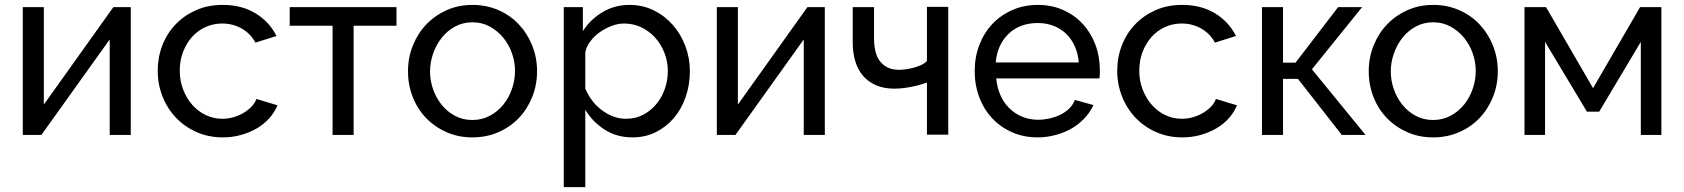

<svg xmlns="http://www.w3.org/2000/svg" viewBox="-20 -551 6877 784"><path d="M159 -124 443 -522H514V0H428V-390L149 0H73V-522H159Z M624 -262Q624 -317 643 -366Q662 -415 697 -451.5Q732 -488 780.5 -509.5Q829 -531 889 -531Q967 -531 1023.5 -496.5Q1080 -462 1109 -404L1023 -377Q1003 -414 967 -434.5Q931 -455 887 -455Q851 -455 819 -440.5Q787 -426 764 -400Q741 -374 727.5 -339Q714 -304 714 -262Q714 -221 728 -185Q742 -149 765.5 -122.5Q789 -96 820.5 -81Q852 -66 888 -66Q911 -66 933.5 -72.5Q956 -79 974.5 -90Q993 -101 1007 -115.5Q1021 -130 1027 -147L1113 -121Q1101 -92 1079.5 -68Q1058 -44 1029 -27Q1000 -10 964.5 0Q929 10 890 10Q831 10 782 -12Q733 -34 698 -71Q663 -108 643.5 -157.5Q624 -207 624 -262Z M1424 0H1338V-446H1163V-522H1599V-446H1424Z M1909 10Q1852 10 1804 -11Q1756 -32 1720.5 -68.5Q1685 -105 1665.5 -154.5Q1646 -204 1646 -260Q1646 -316 1666 -365.5Q1686 -415 1721 -451.5Q1756 -488 1804 -509.5Q1852 -531 1909 -531Q1966 -531 2014.5 -510Q2063 -489 2098 -452Q2133 -415 2153 -365.5Q2173 -316 2173 -260Q2173 -204 2153 -154.5Q2133 -105 2098 -68.5Q2063 -32 2014.5 -11Q1966 10 1909 10ZM1736 -259Q1736 -222 1748.5 -186.5Q1761 -151 1783.5 -123Q1806 -95 1838 -78Q1870 -61 1909 -61Q1948 -61 1980.5 -78.5Q2013 -96 2035.5 -124Q2058 -152 2070.5 -188Q2083 -224 2083 -261Q2083 -298 2070.5 -333.5Q2058 -369 2035 -397Q2012 -425 1980 -442.5Q1948 -460 1909 -460Q1870 -460 1838 -442.5Q1806 -425 1783.5 -396.5Q1761 -368 1748.5 -332Q1736 -296 1736 -259Z M2563 10Q2498 10 2448.5 -22Q2399 -54 2370 -103V213H2282V-522H2360V-424Q2391 -472 2440.5 -501.5Q2490 -531 2550 -531Q2604 -531 2649 -509Q2694 -487 2727 -449.5Q2760 -412 2778.5 -363Q2797 -314 2797 -261Q2797 -205 2780 -155.5Q2763 -106 2732 -69.5Q2701 -33 2658 -11.5Q2615 10 2563 10ZM2536 -66Q2575 -66 2606.5 -82.5Q2638 -99 2660.5 -126.5Q2683 -154 2695 -189Q2707 -224 2707 -261Q2707 -300 2693 -335.5Q2679 -371 2655 -397.5Q2631 -424 2598.5 -439.5Q2566 -455 2528 -455Q2504 -455 2478.5 -445.5Q2453 -436 2430.5 -420.5Q2408 -405 2391.5 -383.5Q2375 -362 2370 -338V-189Q2381 -163 2398 -140.5Q2415 -118 2437 -101.5Q2459 -85 2484 -75.5Q2509 -66 2536 -66Z M2993 -124 3277 -522H3348V0H3262V-390L2983 0H2907V-522H2993Z M3852 -1H3765V-214Q3735 -203 3699 -196Q3663 -189 3632 -189Q3589 -189 3557 -203Q3525 -217 3504 -241.5Q3483 -266 3472.5 -300.5Q3462 -335 3462 -376V-522H3549V-393Q3549 -368 3554 -344.5Q3559 -321 3571 -304Q3583 -287 3602.5 -276.5Q3622 -266 3651 -266Q3662 -266 3678 -268Q3694 -270 3710.5 -274.5Q3727 -279 3741.5 -285.5Q3756 -292 3765 -302V-523H3852Z M4217 10Q4160 10 4112.5 -11Q4065 -32 4031 -68.5Q3997 -105 3978.5 -154.5Q3960 -204 3960 -261Q3960 -318 3979 -367.5Q3998 -417 4032 -453Q4066 -489 4113.5 -510Q4161 -531 4218 -531Q4274 -531 4320.5 -510.5Q4367 -490 4400.5 -454Q4434 -418 4452.5 -369.5Q4471 -321 4471 -265Q4471 -257 4471 -248Q4471 -239 4469 -231H4048Q4051 -196 4064 -165Q4077 -134 4099.5 -111Q4122 -88 4152.5 -75Q4183 -62 4220 -62Q4241 -62 4264 -67Q4287 -72 4307.5 -81.5Q4328 -91 4344.5 -106.5Q4361 -122 4369 -143L4445 -122Q4430 -90 4405.5 -65Q4381 -40 4350.5 -23.5Q4320 -7 4285.5 1.5Q4251 10 4217 10ZM4385 -296Q4382 -332 4369 -361.5Q4356 -391 4334.5 -412Q4313 -433 4283.5 -445Q4254 -457 4218 -457Q4144 -457 4098 -412.5Q4052 -368 4046 -296Z M4542 -262Q4542 -317 4561 -366Q4580 -415 4615 -451.5Q4650 -488 4698.5 -509.5Q4747 -531 4807 -531Q4885 -531 4941.5 -496.5Q4998 -462 5027 -404L4941 -377Q4921 -414 4885 -434.5Q4849 -455 4805 -455Q4769 -455 4737 -440.5Q4705 -426 4682 -400Q4659 -374 4645.5 -339Q4632 -304 4632 -262Q4632 -221 4646 -185Q4660 -149 4683.5 -122.5Q4707 -96 4738.5 -81Q4770 -66 4806 -66Q4829 -66 4851.5 -72.5Q4874 -79 4892.5 -90Q4911 -101 4925 -115.5Q4939 -130 4945 -147L5031 -121Q5019 -92 4997.5 -68Q4976 -44 4947 -27Q4918 -10 4882.5 0Q4847 10 4808 10Q4749 10 4700 -12Q4651 -34 4616 -71Q4581 -108 4561.5 -157.5Q4542 -207 4542 -262Z M5444 -522H5542L5337 -268L5556 0H5459L5280 -229H5219V0H5133V-522H5219V-295H5270Z M5832 10Q5775 10 5727 -11Q5679 -32 5643.5 -68.5Q5608 -105 5588.5 -154.5Q5569 -204 5569 -260Q5569 -316 5589 -365.5Q5609 -415 5644 -451.5Q5679 -488 5727 -509.5Q5775 -531 5832 -531Q5889 -531 5937.5 -510Q5986 -489 6021 -452Q6056 -415 6076 -365.5Q6096 -316 6096 -260Q6096 -204 6076 -154.5Q6056 -105 6021 -68.5Q5986 -32 5937.5 -11Q5889 10 5832 10ZM5659 -259Q5659 -222 5671.5 -186.5Q5684 -151 5706.5 -123Q5729 -95 5761 -78Q5793 -61 5832 -61Q5871 -61 5903.5 -78.5Q5936 -96 5958.5 -124Q5981 -152 5993.5 -188Q6006 -224 6006 -261Q6006 -298 5993.5 -333.5Q5981 -369 5958 -397Q5935 -425 5903 -442.5Q5871 -460 5832 -460Q5793 -460 5761 -442.5Q5729 -425 5706.5 -396.5Q5684 -368 5671.5 -332Q5659 -296 5659 -259Z M6485 -191 6677 -522H6764V0H6680V-380L6510 -95H6460L6289 -380V0H6205V-522H6293Z"/></svg>

Font: IngvarSans
Style: Regular
Weight: 500
Version: Version 3.000